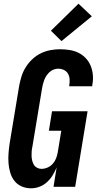

<svg xmlns="http://www.w3.org/2000/svg" viewBox="-20 -1009 540 1037"><path d="M148 8Q121 8 97.5 -2Q74 -12 58.5 -31.5Q43 -51 35.5 -76Q28 -101 26 -127Q24 -153 26 -180Q28 -207 32 -234L84 -548Q89 -574 97 -599Q105 -624 120 -647.5Q135 -671 155.5 -690Q176 -709 200.5 -721Q225 -733 251.5 -738Q278 -743 303 -743Q330 -743 355.5 -739Q381 -735 403.5 -724Q426 -713 443 -695Q460 -677 469.5 -654Q479 -631 481.5 -605Q484 -579 479 -553L478 -543H354V-548Q357 -564 356 -580.5Q355 -597 347.5 -610.5Q340 -624 325.5 -631Q311 -638 294 -638Q282 -638 270 -633.5Q258 -629 248.5 -620.5Q239 -612 231.5 -601Q224 -590 219.5 -578.5Q215 -567 212 -555Q209 -543 207 -531L155 -217Q152 -204 151 -191Q150 -178 150.5 -165.5Q151 -153 154 -141Q157 -129 163 -119Q169 -109 180 -103Q191 -97 204 -97Q220 -97 236.5 -104Q253 -111 265 -124.5Q277 -138 283 -154Q289 -170 292 -187L311 -303H244L261 -408H453L386 0H269L286 -105Q277 -83 264.5 -62.5Q252 -42 234 -25.5Q216 -9 193.5 -0.5Q171 8 148 8ZM312 -787 255 -843 404 -989 476 -921Z"/></svg>

Font: Iosevka Term Curly Extrabold
Style: Italic
Weight: 800
Italic angle: -9°
Designer: Belleve Invis
Foundry: Belleve Invis
Version: Version 32.3.0